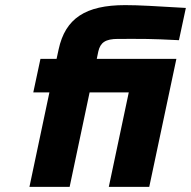

<svg xmlns="http://www.w3.org/2000/svg" viewBox="-20 -730 746 750"><path d="M441 -578C544 -578 562 -579 679 -573L706 -699C587 -706 523 -710 469 -710C314 -710 235 -658 209 -537L201 -500H138L110 -369H173L95 0H252L330 -369H483L405 0H563L669 -500H358L364 -529C372 -564 392 -578 441 -578Z"/></svg>

Font: LT Wave Text Black Italic
Style: Regular
Weight: 900
Designer: Daniel Lyons
Version: Version 2.5 (Glyphs App)